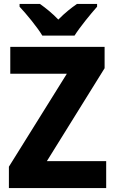

<svg xmlns="http://www.w3.org/2000/svg" viewBox="-20 -951 580 971"><path d="M194 -771H357C384 -814 439 -881 471 -917V-931H369C339 -910 307 -885 275 -852C243 -885 212 -910 182 -931H79V-917C113 -881 169 -813 194 -771ZM517 0V-136H217L509 -606V-714H32V-578H318L25 -108V0Z"/></svg>

Font: Noto Sans Arabic UI SmCn XBd
Style: Regular
Weight: 800
Width: 4
Designer: Monotype Design Team, Nadine Chahine and Nizar Qandah
Foundry: Monotype Imaging Inc.
Version: Version 2.010